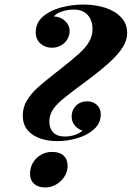

<svg xmlns="http://www.w3.org/2000/svg" viewBox="-20 -802 574 836"><path d="M213.9 -730Q231 -730.5 247.1 -722.2Q263.2 -713.9 273.2 -699.2Q283.2 -684.6 283.2 -666.5Q283.2 -647 272.9 -630.4Q262.7 -613.8 245.1 -604Q227.5 -594.2 206.1 -594.2Q176.8 -594.2 156.2 -612.3Q135.7 -630.4 135.7 -661.6Q135.7 -702.6 167 -729.7Q198.2 -756.8 245.8 -769.5Q293.5 -782.2 342.8 -782.2Q395 -782.2 438.5 -768.1Q481.9 -753.9 507.8 -726.1Q533.7 -698.2 533.7 -658.2Q533.7 -628.4 515.6 -598.4Q497.6 -568.4 459.2 -532.7Q420.9 -497.1 355 -448.2Q284.7 -396.5 253.9 -370.8Q223.1 -345.2 209 -322.5Q194.8 -299.8 194.8 -271.5Q194.8 -243.2 211.9 -225.3Q229 -207.5 262.7 -207.5Q284.2 -207.5 305.4 -214.4Q326.7 -221.2 339.4 -233.4Q320.3 -238.8 306.2 -255.1Q292 -271.5 292 -294.9Q292 -322.8 311 -341.8Q330.1 -360.8 360.8 -360.8Q384.8 -360.8 401.9 -345.2Q418.9 -329.6 418.9 -304.2Q418.9 -265.6 389.4 -239.3Q359.9 -212.9 316.4 -200.2Q272.9 -187.5 231 -187.5Q163.6 -187.5 121.3 -216.1Q79.1 -244.6 79.1 -299.3Q79.1 -334.5 97.2 -364.5Q115.2 -394.5 143.3 -419.9Q171.4 -445.3 222.7 -485.4L241.7 -500Q298.3 -544.9 325.4 -569.6Q352.5 -594.2 367.7 -619.6Q382.8 -645 382.8 -675.3Q382.8 -713.9 361.6 -737.1Q340.3 -760.3 299.8 -760.3Q276.9 -760.3 251.7 -752.7Q226.6 -745.1 213.9 -730ZM207 -140.6Q239.3 -140.6 256.8 -124.5Q274.4 -108.4 274.4 -79.6Q274.4 -55.7 261.2 -34.2Q248 -12.7 225.6 0.7Q203.1 14.2 177.2 14.2Q146 14.2 128.4 -1.7Q110.8 -17.6 110.8 -44.9Q110.8 -71.8 123.5 -93.5Q136.2 -115.2 158.2 -127.9Q180.2 -140.6 207 -140.6Z"/></svg>

Font: TypoPRO Playfair Display SC
Style: Bold Italic
Weight: 700
Italic angle: -14.9847°
Designer: Claus Eggers Sørensen
Foundry: Claus Eggers Sørensen
Version: Version 1.004;PS 001.004;hotconv 1.0.70;makeotf.lib2.5.58329